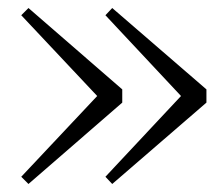

<svg xmlns="http://www.w3.org/2000/svg" viewBox="-20 -511 560 479"><path d="M260 -491 495 -288V-255L260 -52L243 -70L447 -288V-255L243 -473ZM51 -491 285 -288V-255L51 -52L33 -70L238 -288V-255L33 -473Z"/></svg>

Font: Noto Serif TC ExtraLight ExtraLight
Style: Regular
Weight: 250
Version: Version 2.003-H1;hotconv 1.1.1;makeotfexe 2.6.0